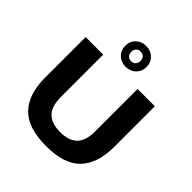

<svg xmlns="http://www.w3.org/2000/svg" viewBox="-261 -1179 1369 1369"><g transform="rotate(45 423.0 -495.0)"><path d="M425 9.5Q239.5 9.5 157 -77.2Q74.5 -164 74.5 -328V-740H251.5V-313Q251.5 -219 294.5 -175.5Q337.5 -132 425 -132Q512.5 -132 555.2 -175.5Q598 -219 598 -313V-740H772V-328Q772 -164 689.8 -77.2Q607.5 9.5 425 9.5ZM425 -791.5Q378.5 -791.5 348 -821Q317.5 -850.5 317.5 -896Q317.5 -941.5 348 -971Q378.5 -1000.5 425 -1000.5Q471.5 -1000.5 502 -971Q532.5 -941.5 532.5 -896Q532.5 -850.5 502 -821Q471.5 -791.5 425 -791.5ZM425 -847.5Q445.5 -847.5 458.5 -860.5Q471.5 -873.5 471.5 -896Q471.5 -918 458.5 -931.2Q445.5 -944.5 425 -944.5Q404.5 -944.5 391.5 -931.2Q378.5 -918 378.5 -896Q378.5 -873.5 391.5 -860.5Q404.5 -847.5 425 -847.5Z"/></g></svg>

Font: Encode Sans Expanded Expanded
Style: Bold
Weight: 700
Width: 7
Designer: Multiple Designers
Foundry: Impallari Type
Version: Version 3.000; ttfautohint (v1.8.3) -l 8 -r 50 -G 200 -x 14 